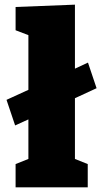

<svg xmlns="http://www.w3.org/2000/svg" viewBox="-20 -805 443 825"><path d="M395 -426 302 -383V-122L357 -100V0H47V-100L102 -122V-292L45 -266L8 -376L102 -419V-654L47 -675V-775L302 -785V-510L358 -536Z"/></svg>

Font: Bitter Pro Black
Style: Regular
Weight: 900
Designer: Sol Matas, and Bitter project Authors
Foundry: Sol Matas
Version: Version 1.010